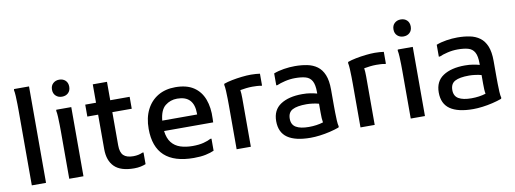

<svg xmlns="http://www.w3.org/2000/svg" viewBox="-62 -1124 3994 1490"><g transform="rotate(-10 1935.5 -379.5)"><path d="M91 0V-589Q91 -609 90.5 -640.5Q90 -672 88.5 -703Q87 -734 83 -752L85 -760H203V0Z M442 -637Q413 -637 393.5 -655Q374 -673 374 -704Q374 -735 393.5 -753Q413 -771 442 -771Q472 -771 491 -753Q510 -735 510 -704Q510 -673 491 -655Q472 -637 442 -637ZM386 0V-374Q386 -394 385.5 -425.5Q385 -457 383.5 -488Q382 -519 378 -537L380 -545H498V0Z M897 8Q791 8 742 -40.5Q693 -89 693 -179V-451H608V-545H693V-690H805V-545H958V-451H805V-189Q805 -134 829.5 -110Q854 -86 907 -86Q948 -86 980 -101H989V-9Q972 -2 949 3Q926 8 897 8Z M1367 9Q1060 9 1060 -274Q1060 -361 1092 -424.5Q1124 -488 1182 -522.5Q1240 -557 1319 -557Q1408 -557 1463 -520.5Q1518 -484 1542.5 -418.5Q1567 -353 1563 -267L1562 -237H1175Q1182 -179 1208.5 -145.5Q1235 -112 1277.5 -98Q1320 -84 1374 -84Q1424 -84 1460.5 -93.5Q1497 -103 1518 -115H1527V-20Q1501 -8 1461.5 0.5Q1422 9 1367 9ZM1318 -467Q1264 -467 1223.5 -434.5Q1183 -402 1175 -319H1450V-327Q1450 -467 1318 -467Z M1705 0V-346Q1705 -366 1704.5 -397.5Q1704 -429 1702.5 -460Q1701 -491 1697 -509L1699 -517Q1726 -527 1764 -534.5Q1802 -542 1842 -546.5Q1882 -551 1914 -551Q1936 -551 1953 -549.5Q1970 -548 1985 -546V-452H1977Q1963 -455 1944.5 -456Q1926 -457 1910 -457Q1885 -457 1860 -454Q1835 -451 1813 -447Q1817 -421 1817 -383V0Z M2287 12Q2167 12 2106 -30Q2045 -72 2045 -161Q2045 -249 2109 -291Q2173 -333 2280 -333Q2317 -333 2345.5 -328Q2374 -323 2396 -317V-329Q2396 -387 2379.5 -416.5Q2363 -446 2330 -455.5Q2297 -465 2247 -465Q2207 -465 2167 -455.5Q2127 -446 2103 -435H2094V-529Q2130 -543 2174.5 -550Q2219 -557 2261 -557Q2313 -557 2358 -548Q2403 -539 2436.5 -514.5Q2470 -490 2488.5 -445Q2507 -400 2507 -329V-200Q2507 -180 2507.5 -148Q2508 -116 2509.5 -85.5Q2511 -55 2516 -37L2513 -29Q2480 -17 2440 -7.5Q2400 2 2360 7Q2320 12 2287 12ZM2152 -161Q2152 -114 2187 -93.5Q2222 -73 2288 -73Q2350 -73 2401 -89Q2398 -105 2397 -123.5Q2396 -142 2396 -167V-237Q2374 -243 2348 -246.5Q2322 -250 2299 -250Q2224 -250 2188 -230.5Q2152 -211 2152 -161Z M2681 0V-346Q2681 -366 2680.5 -397.5Q2680 -429 2678.5 -460Q2677 -491 2673 -509L2675 -517Q2702 -527 2740 -534.5Q2778 -542 2818 -546.5Q2858 -551 2890 -551Q2912 -551 2929 -549.5Q2946 -548 2961 -546V-452H2953Q2939 -455 2920.5 -456Q2902 -457 2886 -457Q2861 -457 2836 -454Q2811 -451 2789 -447Q2793 -421 2793 -383V0Z M3133 -637Q3104 -637 3084.5 -655Q3065 -673 3065 -704Q3065 -735 3084.5 -753Q3104 -771 3133 -771Q3163 -771 3182 -753Q3201 -735 3201 -704Q3201 -673 3182 -655Q3163 -637 3133 -637ZM3077 0V-374Q3077 -394 3076.5 -425.5Q3076 -457 3074.5 -488Q3073 -519 3069 -537L3071 -545H3189V0Z M3568 12Q3448 12 3387 -30Q3326 -72 3326 -161Q3326 -249 3390 -291Q3454 -333 3561 -333Q3598 -333 3626.5 -328Q3655 -323 3677 -317V-329Q3677 -387 3660.5 -416.5Q3644 -446 3611 -455.5Q3578 -465 3528 -465Q3488 -465 3448 -455.5Q3408 -446 3384 -435H3375V-529Q3411 -543 3455.5 -550Q3500 -557 3542 -557Q3594 -557 3639 -548Q3684 -539 3717.5 -514.5Q3751 -490 3769.5 -445Q3788 -400 3788 -329V-200Q3788 -180 3788.5 -148Q3789 -116 3790.5 -85.5Q3792 -55 3797 -37L3794 -29Q3761 -17 3721 -7.5Q3681 2 3641 7Q3601 12 3568 12ZM3433 -161Q3433 -114 3468 -93.5Q3503 -73 3569 -73Q3631 -73 3682 -89Q3679 -105 3678 -123.5Q3677 -142 3677 -167V-237Q3655 -243 3629 -246.5Q3603 -250 3580 -250Q3505 -250 3469 -230.5Q3433 -211 3433 -161Z"/></g></svg>

Font: Kufam Medium
Style: Regular
Weight: 500
Designer: Wael Morcos, Artur Schmal
Foundry: Original Type
Version: Version 1.300; ttfautohint (v1.8.3)